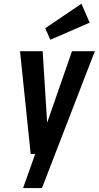

<svg xmlns="http://www.w3.org/2000/svg" viewBox="-20 -813 521 1014"><path d="M85.7 -542.7 142 0H166L101.9 180.1H201.7L480.9 -542.7H360.3L229 -164.7L205.3 -542.7ZM245.9 -603.1 453.6 -693.3 410.1 -793.4 218.9 -664Z"/></svg>

Font: Secuela ExtLt
Style: Italic
Weight: 200
Italic angle: -8°
Designer: Fernando Haro
Foundry: deFharo
Version: Version 1.704